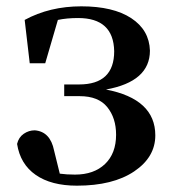

<svg xmlns="http://www.w3.org/2000/svg" viewBox="-20 -571 543 607"><path d="M74 -371 58 -508Q137 -551 237 -551Q338 -551 395 -513.5Q452 -476 454 -411Q454 -313 315 -288Q471 -258 471 -143Q471 -74 404 -29Q337 16 223 16Q142 16 93 -18Q44 -52 34 -116Q39 -137 55 -148Q71 -159 90 -159Q139 -155 151 -95L169 -22Q190 -19 217 -19Q277 -19 312 -52.5Q347 -86 347 -145Q347 -198 319 -232.5Q291 -267 232 -267H183V-304H230Q341 -304 341 -409Q339 -514 227 -514Q191 -514 163 -508L123 -371Z"/></svg>

Font: Swei Spring CJKtc
Style: Bold
Weight: 700
Version: Version 1.021